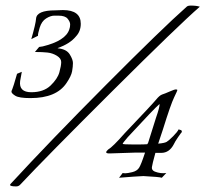

<svg xmlns="http://www.w3.org/2000/svg" viewBox="-20 -634 738 687"><path d="M648 -610Q652 -614 663 -614Q683 -614 695 -610Q619 -544 381.5 -307.5Q144 -71 53 26Q47 33 38 33Q17 33 16 28L17 25Q159 -129 359 -330Q559 -531 648 -610ZM205 -598Q269 -598 269 -549Q269 -522 252 -504Q230 -477 186 -462L188 -461Q218 -458 229.5 -439.5Q241 -421 241 -408.5Q241 -396 238 -379Q235 -362 218 -337Q182 -283 89 -283Q48 -283 34.5 -291.5Q21 -300 21 -306Q21 -309 24 -315Q27 -321 41 -370L58 -377Q58 -374 55.5 -363Q53 -352 52 -344Q47 -304 92 -304Q136 -304 161 -328Q186 -352 192.5 -375.5Q199 -399 199 -412Q199 -425 183.5 -434.5Q168 -444 150 -446Q132 -448 105 -448L120 -466L133 -468Q215 -488 228 -529Q231 -537 231 -546.5Q231 -556 222 -567Q213 -578 189 -578Q187 -578 174 -578Q161 -578 145 -568Q129 -558 122 -535Q115 -512 116 -506L92 -494Q108 -550 109 -567Q111 -597 178 -597Q198 -598 205 -598ZM557 -87Q556 -87 554 -87H536Q525 -47 523.5 -36Q522 -25 534 -20Q555 -12 575 -15L559 2Q551 -1 493 -4Q468 -3 406 2L419 -15Q422 -14 429 -14Q436 -14 453 -18Q470 -22 477.5 -33.5Q485 -45 499 -88H465Q422 -87 372 -85Q360 -85 360 -89Q360 -93 367 -99Q383 -108 426 -157Q526 -262 538.5 -277.5Q551 -293 560.5 -296Q570 -299 587 -306.5Q604 -314 609 -314Q614 -314 614.5 -312Q615 -310 603 -285.5Q591 -261 563 -171L546 -120Q569 -122 576.5 -126.5Q584 -131 599.5 -146.5Q615 -162 619 -171L629 -168L631 -162Q628 -159 617 -143Q606 -127 602 -118Q586 -87 557 -87ZM437 -143Q419 -122 419 -119.5Q419 -117 459.5 -117Q500 -117 507 -118L510 -123L538 -212Q552 -252 551 -262Q533 -247 437 -143Z"/></svg>

Font: Italianno
Style: Regular
Weight: 400
Designer: Robert E. Leuschke
Foundry: Robert E. Leuschke
Version: Version 1.003